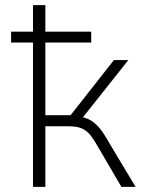

<svg xmlns="http://www.w3.org/2000/svg" viewBox="-20 -725 569 745"><path d="M108 0V-560H23V-602H108V-705H156V-602H334V-560H156V-278H254L422 -492H478L294 -260L281 -274Q312 -270 332 -258Q352 -246 369 -224.5Q386 -203 407 -165L506 0H451L361 -154Q346 -181 332.5 -198.5Q319 -216 300 -225.5Q281 -235 246 -235H156V0Z"/></svg>

Font: Nunito Sans 7pt SemiCondensed ExtraLight
Style: Regular
Weight: 250
Width: 4
Designer: Vernon Adams
Foundry: Vernon Adams
Version: Version 3.101;gftools[0.9.27]